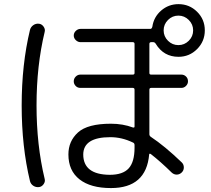

<svg xmlns="http://www.w3.org/2000/svg" viewBox="-20 -870 1040 947"><path d="M808.6 -668.9Q830.1 -647.5 859.9 -647.5Q889.6 -647.5 911.1 -668.9Q932.6 -690.4 932.6 -720.2Q932.6 -750 911.1 -771.5Q889.6 -793 859.9 -793Q830.1 -793 808.6 -771.5Q787.1 -750 787.1 -720.2Q787.1 -690.4 808.6 -668.9ZM643.6 -141.6V-154.3Q643.6 -164.1 635.7 -167Q581.1 -193.4 524.4 -193.4Q391.6 -193.4 390.6 -108.4Q390.6 -8.8 521.5 -7.8Q585.9 -7.8 614.7 -39.6Q643.6 -71.3 643.6 -141.6ZM860.4 -849.6Q914.1 -849.6 952.1 -812Q990.2 -774.4 990.2 -720.2Q990.2 -666 952.1 -627.9Q914.1 -589.8 860.4 -589.8Q787.1 -589.8 748 -654.3Q743.2 -662.1 735.4 -662.1H725.6Q716.8 -662.1 716.8 -653.3V-509.8Q716.8 -502 725.6 -502H875Q887.7 -502 897.5 -492.7Q907.2 -483.4 907.2 -468.8Q907.2 -456.1 897.5 -446.3Q887.7 -436.5 875 -436.5H725.6Q716.8 -436.5 716.8 -427.7V-208Q716.8 -200.2 723.6 -195.3Q793 -149.4 877 -68.4Q886.7 -58.6 886.7 -43.9Q886.7 -29.3 876 -19Q865.2 -8.8 851.6 -8.8Q837.9 -8.8 827.1 -18.6Q771.5 -73.2 723.6 -110.4Q721.7 -111.3 720.2 -111.8Q718.8 -112.3 717.3 -111.3Q715.8 -110.4 715.8 -108.4Q701.2 57.6 527.3 57.6Q426.8 57.6 372.1 14.6Q317.4 -28.3 317.4 -108.4Q317.4 -173.8 364.7 -216.8Q412.1 -259.8 527.3 -259.8Q585.9 -259.8 635.7 -241.2Q643.6 -239.3 643.6 -246.1V-427.7Q643.6 -436.5 634.8 -436.5H376Q362.3 -436.5 353 -446.3Q343.8 -456.1 343.8 -468.8Q343.8 -482.4 353.5 -492.2Q363.3 -502 376 -502H634.8Q643.6 -502 643.6 -509.8V-653.3Q643.6 -662.1 634.8 -662.1H377Q364.3 -662.1 354 -671.9Q343.8 -681.6 343.8 -694.8Q343.8 -708 354 -717.8Q364.3 -727.5 377 -727.5H721.7Q728.5 -727.5 731.4 -738.3Q738.3 -786.1 774.9 -817.9Q811.5 -849.6 860.4 -849.6ZM172.9 52.7Q157.2 54.7 144.5 46.4Q131.8 38.1 127.9 23.4Q86.9 -146.5 86.9 -349.6Q86.9 -552.7 127.9 -722.7Q131.8 -737.3 144.5 -746.1Q157.2 -754.9 172.9 -752.9Q186.5 -751 195.3 -738.3Q204.1 -725.6 200.2 -711.9Q160.2 -545.9 160.2 -350.1Q160.2 -154.3 200.2 11.7Q204.1 25.4 195.3 38.1Q186.5 50.8 172.9 52.7Z"/></svg>

Font: Rounded Mgen+ 1mn regular
Style: Regular
Weight: 400
Designer: [Source Han Sans]
Ryoko NISHIZUKA  (kana & ideographs); Paul D. Hunt (Latin, Greek & Cyrillic); Wenlong ZHANG  (bopomofo
Version: Version 1.059.20150602